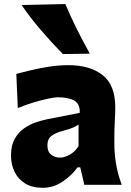

<svg xmlns="http://www.w3.org/2000/svg" viewBox="-20 -902 639 937"><path d="M189 14.6Q136.7 14.6 102.3 -6.8Q67.9 -28.3 50.8 -64.2Q33.7 -100.1 33.7 -143.1Q33.7 -191.9 51.5 -223.9Q69.3 -255.9 97.2 -275.4Q125 -294.9 155 -304.9Q185.1 -314.9 209 -319.8L369.1 -351.1Q371.1 -394.5 342.8 -410.9Q314.5 -427.2 260.7 -427.2Q247.1 -427.2 214.6 -420.4Q182.1 -413.6 142.3 -401.6Q102.5 -389.6 66.9 -374.5L59.6 -541.5Q87.4 -548.8 128.7 -558.8Q169.9 -568.8 218 -576.4Q266.1 -584 314 -584Q418.9 -584 480.7 -535.6Q542.5 -487.3 542.5 -378.4Q542.5 -350.6 540.3 -310.8Q538.1 -271 538.1 -240.2V-198.7Q538.1 -154.8 545.9 -105Q553.7 -55.2 574.2 0H391.6L371.6 -85.4H358.4Q331.5 -46.9 286.1 -16.1Q240.7 14.6 189 14.6ZM273.9 -132.8Q294.9 -132.8 320.8 -147.5Q346.7 -162.1 363.3 -189V-294.4Q354 -287.1 337.9 -279.8Q321.8 -272.5 281.2 -261.7Q254.4 -254.9 232.9 -240Q211.4 -225.1 211.4 -192.9Q211.4 -160.6 230 -146.7Q248.5 -132.8 273.9 -132.8ZM286.6 -638.2Q230.5 -695.8 179.2 -755.6Q127.9 -815.4 85.4 -877.4L298.8 -882.3Q324.2 -821.8 354.2 -761.5Q384.3 -701.2 418.5 -640.1Z"/></svg>

Font: Pinar-DS4-FD ExtraBold
Style: Regular
Weight: 800
Designer: Amin Abedi
Version: Version 3.000